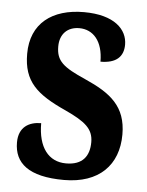

<svg xmlns="http://www.w3.org/2000/svg" viewBox="-45 -585 484 633"><g transform="rotate(5 197.0 -268.5)"><path d="M190 10C306 10 369 -55 369 -156C369 -249 317 -289 231 -327C156 -360 133 -379 133 -427C133 -468 158 -493 197 -493C243 -493 276 -457 276 -389C328 -389 352 -412 352 -452C352 -502 309 -547 208 -547C103 -547 33 -495 33 -394C33 -302 78 -263 175 -219C242 -188 269 -166 269 -122C269 -76 247 -45 192 -45C134 -45 99 -90 99 -170C59 -170 25 -151 25 -100C25 -32 72 10 190 10Z"/></g></svg>

Font: Noto Serif Bengali ExtraCondensed
Style: Bold
Weight: 700
Width: 2
Designer: Juan Bruce, Universal Thirst, Indian Type Foundry and the Monotype Design Team.
Foundry: Monotype Imaging Inc.
Version: Version 2.003